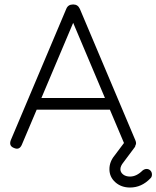

<svg xmlns="http://www.w3.org/2000/svg" viewBox="-20 -664 699 858"><path d="M77 -16Q66 8 42 -3Q19 -12 28 -37L276 -624Q284 -644 306 -644H308Q328 -644 337 -624L585 -37Q591 -23 585 -14Q585 -10 582 -6L532 61Q518 78 518 92Q518 106 530 115.5Q542 125 561 125Q590 125 617 98Q626 91 635 91Q645 91 652 98Q659 105 659 116Q659 127 652 133Q613 174 561 174Q522 174 495.5 150.5Q469 127 469 92Q469 59 492 31L534 -25L471 -174H144ZM307 -562 165 -226H449Z"/></svg>

Font: Jura
Style: Regular
Weight: 400
Designer: Daniel Johnson, Alexei Vanyashin
Foundry: Daniel Johnson
Version: Version 5.103